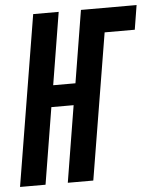

<svg xmlns="http://www.w3.org/2000/svg" viewBox="-70 -780 672 825"><g transform="rotate(-5 266.5 -367.5)"><path d="M-17 0 104 -735H214L163 -423H259L310 -735H550L533 -630H403L299 0H189L243 -330H147L93 0Z"/></g></svg>

Font: Iosevka Term Curly Extrabold
Style: Italic
Weight: 800
Italic angle: -9°
Designer: Belleve Invis
Foundry: Belleve Invis
Version: Version 32.3.0